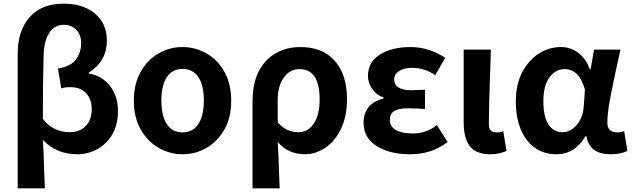

<svg xmlns="http://www.w3.org/2000/svg" viewBox="-20 -832 3468 1053"><path d="M331 -812Q398 -812 451 -788.5Q504 -765 535 -719.5Q566 -674 566 -609Q566 -496 467 -434V-429Q539 -417 583 -361Q627 -305 627 -224Q627 -147 595 -93.5Q563 -40 512 -13Q461 14 404 14Q289 14 215 -65Q220 4 221 70Q222 113 226 201H77V-536Q77 -663 142 -737.5Q207 -812 331 -812ZM483 -234Q483 -287 452.5 -320.5Q422 -354 365 -354Q337 -354 316 -347L298 -456Q369 -468 397 -506.5Q425 -545 425 -595Q425 -643 397.5 -669.5Q370 -696 331 -696Q278 -696 249.5 -651Q221 -606 219 -525Q215 -372 215 -180Q271 -107 363 -107Q417 -107 450 -141Q483 -175 483 -234Z M850 -21Q787 -58 750.5 -124Q714 -190 714 -280Q714 -372 752 -439Q789 -504 849.5 -539Q910 -574 981 -574Q1051 -574 1113 -539Q1176 -502 1212 -436Q1248 -370 1248 -280Q1248 -186 1211 -122Q1174 -57 1113.5 -21.5Q1053 14 981 14Q912 14 850 -21ZM1098 -280Q1098 -364 1068 -409Q1038 -454 981 -454Q924 -454 894.5 -408Q865 -362 865 -280Q865 -198 894.5 -152Q924 -106 981 -106Q1038 -106 1068 -152Q1098 -198 1098 -280Z M1400 -443Q1435 -508 1493.5 -541Q1552 -574 1628 -574Q1749 -574 1816 -498.5Q1883 -423 1883 -289Q1883 -193 1850 -125Q1818 -58 1764.5 -22Q1711 14 1652 14Q1560 14 1503 -54Q1508 18 1510 107L1514 201H1365V-273Q1365 -376 1400 -443ZM1733 -287Q1733 -453 1622 -453Q1570 -453 1536.5 -406.5Q1503 -360 1503 -283V-161Q1531 -130 1558.5 -118.5Q1586 -107 1619 -107Q1669 -107 1701 -154.5Q1733 -202 1733 -287Z M1974 -158Q1974 -264 2084 -292V-297Q2044 -311 2021 -344.5Q1998 -378 1998 -416Q1998 -491 2063.5 -532.5Q2129 -574 2232 -574Q2282 -574 2331 -558.5Q2380 -543 2422 -515L2367 -420Q2309 -460 2239 -460Q2196 -460 2169 -442.5Q2142 -425 2142 -396Q2142 -368 2165.5 -352.5Q2189 -337 2235 -337Q2250 -337 2286 -339L2311 -340V-234Q2267 -238 2217 -238Q2166 -238 2142 -223Q2118 -208 2118 -173Q2118 -138 2151 -119Q2184 -100 2244 -100Q2318 -100 2376 -146L2435 -53Q2384 -16 2335 -1Q2286 14 2229 14Q2116 14 2045 -31.5Q1974 -77 1974 -158Z M2523 -159V-560H2672Q2671 -525 2670 -486Q2669 -447 2667 -405Q2661 -221 2661 -153Q2661 -127 2671.5 -116.5Q2682 -106 2706 -106Q2725 -106 2740 -113L2758 -4Q2738 4 2718 9Q2698 14 2669 14Q2590 14 2556.5 -30.5Q2523 -75 2523 -159Z M2809 -276Q2809 -368 2844 -436Q2879 -502 2935 -538Q2991 -574 3056 -574Q3108 -574 3150 -543.5Q3192 -513 3215 -452H3219L3238 -560H3383Q3380 -544 3369 -498Q3340 -365 3325.5 -287.5Q3311 -210 3311 -159Q3311 -106 3365 -106Q3385 -106 3403 -113L3421 -4Q3383 14 3330 14Q3272 14 3239 -9.5Q3206 -33 3196 -85H3191Q3133 14 3031 14Q2964 14 2914 -21Q2864 -56 2836.5 -121.5Q2809 -187 2809 -276ZM3181 -242 3188 -341Q3170 -401 3142.5 -427Q3115 -453 3077 -453Q3026 -453 2993 -407Q2960 -361 2960 -277Q2960 -193 2987.5 -150Q3015 -107 3065 -107Q3109 -107 3142.5 -146.5Q3176 -186 3181 -242Z"/></svg>

Font: Merged Yaku Han JP
Style: Bold
Weight: 700
Designer: Ryoko NISHIZUKA 西塚涼子 (kana, bopomofo & ideographs); Paul D. Hunt (Latin, Greek & Cyrillic); Sandoll Communications 산돌커뮤니
Foundry: Adobe
Version: Version 2.004